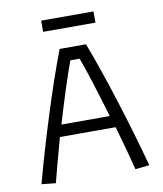

<svg xmlns="http://www.w3.org/2000/svg" viewBox="-85 -828 760 896"><g transform="rotate(-10 295.5 -379.5)"><path d="M171 -759H419V-706H171ZM40 -7Q82 -162 133 -323.5Q184 -485 233 -614H358Q407 -485 458 -323.5Q509 -162 551 -7L484 0Q461 -93 427 -209H163Q125 -72 107 0ZM409 -265Q350 -465 317 -553H273Q235 -450 180 -265Z"/></g></svg>

Font: Athiti
Style: Regular
Weight: 400
Designer: CadsonDemak Team
Foundry: CadsonDemak
Version: Version 1.032